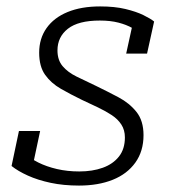

<svg xmlns="http://www.w3.org/2000/svg" viewBox="-20 -567 532 598"><path d="M226 11Q178 11 138 2.5Q98 -6 67 -20Q36 -34 16 -50L39 -159H105L78 -32Q66 -40 60 -50Q54 -60 54 -71Q54 -82 57 -91Q73 -74 99 -61Q125 -48 157.5 -40.5Q190 -33 227 -33Q268 -33 300 -44.5Q332 -56 350.5 -79.5Q369 -103 369 -139Q369 -162 358 -179Q347 -196 328 -208.5Q309 -221 285 -232.5Q261 -244 235 -256Q200 -273 169.5 -290.5Q139 -308 120.5 -334Q102 -360 102 -403Q102 -447 125 -479.5Q148 -512 190.5 -529.5Q233 -547 292 -547Q337 -547 370.5 -539Q404 -531 426.5 -520Q449 -509 460 -500L438 -400H373L394 -496Q401 -494 407 -488Q413 -482 417.5 -473.5Q422 -465 422 -455Q411 -469 392.5 -479.5Q374 -490 349 -496.5Q324 -503 291 -503Q224 -503 191.5 -477.5Q159 -452 159 -410Q159 -380 175 -361Q191 -342 218.5 -328.5Q246 -315 280 -299Q315 -282 349 -264Q383 -246 405 -218.5Q427 -191 427 -146Q427 -96 401.5 -60.5Q376 -25 331 -7Q286 11 226 11Z"/></svg>

Font: Roboto Serif ExtraLight
Style: Italic
Weight: 250
Italic angle: -10°
Designer: Greg Gazdowicz
Foundry: Commercial Type
Version: Version 1.008